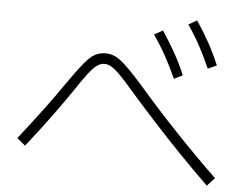

<svg xmlns="http://www.w3.org/2000/svg" viewBox="-52 -842 1104 871"><g transform="rotate(5 500.0 -406.5)"><path d="M920 -35Q847 -106 784 -171.5Q721 -237 662.5 -301Q604 -365 546 -431Q507 -477 482.5 -501.5Q458 -526 441.5 -535.5Q425 -545 409 -545Q394 -545 378 -534.5Q362 -524 339.5 -495.5Q317 -467 280 -411Q244 -358 197 -293.5Q150 -229 83 -144L45 -175Q112 -260 160 -325Q208 -390 245 -444Q287 -504 313.5 -536.5Q340 -569 362 -581Q384 -593 409 -593Q428 -593 444.5 -587.5Q461 -582 479.5 -568Q498 -554 522 -529.5Q546 -505 581 -466Q670 -363 760 -268Q850 -173 954 -72ZM729 -505Q706 -556 681 -602Q656 -648 622 -697L661 -719Q693 -670 719.5 -623.5Q746 -577 768 -524ZM878 -564Q856 -615 831 -661.5Q806 -708 773 -756L811 -778Q844 -729 870 -682Q896 -635 918 -582Z"/></g></svg>

Font: M PLUS 1 Thin Light
Style: Regular
Weight: 300
Version: Version 1.001